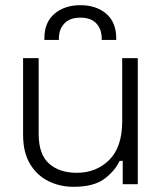

<svg xmlns="http://www.w3.org/2000/svg" viewBox="-20 -710 627 740"><path d="M69 -190V-486H129V-194Q129 -115 169 -79.5Q209 -44 276 -44Q351 -44 401 -93.5Q451 -143 451 -243V-486H511V0H453V-90H441Q423 -51 382 -20.5Q341 10 263 10Q211 10 166.5 -12Q122 -34 95.5 -78.5Q69 -123 69 -190ZM151 -556V-562Q151 -624 190 -657Q229 -690 290 -690Q351 -690 389.5 -657Q428 -624 428 -562V-556H372V-562Q372 -597 351.5 -619.5Q331 -642 290 -642Q249 -642 228 -619.5Q207 -597 207 -562V-556Z"/></svg>

Font: Space Grotesk Frontify Light
Style: Regular
Weight: 300
Designer: Florian Karsten
Version: Version 2.000